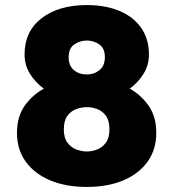

<svg xmlns="http://www.w3.org/2000/svg" viewBox="-20 -727 690 758"><path d="M323 11Q239.5 11 177.5 -15.2Q115.5 -41.5 81.2 -89.2Q47 -137 47 -202Q47 -266.5 77.2 -309.2Q107.5 -352 153 -377Q119.5 -401.5 98.2 -435.8Q77 -470 77 -512Q77 -603.5 144.5 -655.2Q212 -707 323 -707Q396.5 -707 451.8 -683.8Q507 -660.5 537.5 -616.8Q568 -573 568 -512Q568 -470 546.8 -435.8Q525.5 -401.5 492.5 -377Q537 -352 567 -309.2Q597 -266.5 597 -202Q597 -137 563 -89.2Q529 -41.5 467.5 -15.2Q406 11 323 11ZM323 -433Q351.5 -433 372.8 -450.2Q394 -467.5 394 -501Q394 -536.5 371.8 -551.8Q349.5 -567 323 -567Q296 -567 273.5 -551.8Q251 -536.5 251 -501Q251 -467.5 271.8 -450.2Q292.5 -433 323 -433ZM323 -129Q343.5 -129 364 -137Q384.5 -145 398.2 -164Q412 -183 412 -216Q412 -251 398 -270Q384 -289 363.5 -296.5Q343 -304 323 -304Q302.5 -304 281.5 -296.5Q260.5 -289 246.2 -270Q232 -251 232 -216Q232 -183 246 -164Q260 -145 281 -137Q302 -129 323 -129Z"/></svg>

Font: Trispace ExtraBold
Style: Regular
Weight: 800
Designer: Tyler Finck
Foundry: Etcetera Type Company
Version: Version 1.210; ttfautohint (v1.8.3)